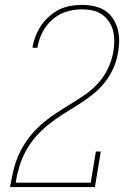

<svg xmlns="http://www.w3.org/2000/svg" viewBox="-20 -763 540 783"><path d="M21 0V-1Q27 -35 35 -69Q43 -103 58 -135.5Q73 -168 95 -197.5Q117 -227 144 -251.5Q171 -276 201.5 -296.5Q232 -317 263.5 -336Q295 -355 325.5 -376Q356 -397 380.5 -424Q405 -451 420.5 -484Q436 -517 442 -551Q446 -573 446 -595.5Q446 -618 441 -638Q436 -658 424 -675.5Q412 -693 395 -704.5Q378 -716 357.5 -720.5Q337 -725 314 -725Q283 -725 251.5 -715.5Q220 -706 194.5 -684Q169 -662 153.5 -632Q138 -602 133 -571V-568H113V-572Q117 -595 126 -617.5Q135 -640 148.5 -660Q162 -680 181.5 -697Q201 -714 222.5 -724.5Q244 -735 268 -739Q292 -743 314 -743Q339 -743 363 -738Q387 -733 407 -720.5Q427 -708 440 -688.5Q453 -669 459.5 -646Q466 -623 466 -598Q466 -573 461 -548Q456 -515 441.5 -483Q427 -451 404.5 -423.5Q382 -396 353.5 -374Q325 -352 295 -333.5Q265 -315 235 -296Q205 -277 177 -254.5Q149 -232 125.5 -205Q102 -178 85.5 -147.5Q69 -117 59 -84Q49 -51 44 -18H350L371 -145H391L367 0Z"/></svg>

Font: Iosevka Curly Slab Thin
Style: Italic
Weight: 100
Italic angle: -9°
Monospace: yes
Designer: Belleve Invis
Foundry: Belleve Invis
Version: Version 22.1.2; ttfautohint (v1.8.4)